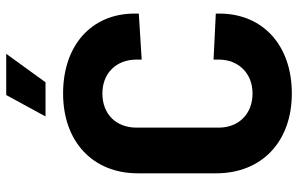

<svg xmlns="http://www.w3.org/2000/svg" viewBox="-186 -740 934 601"><g transform="rotate(-90 280.5 -439.0)"><path d="M289 8C440 8 539 -83 539 -219V-230L395 -237V-221C395 -159 352 -115 289 -115C224 -115 182 -159 182 -221V-478C182 -542 224 -585 289 -585C352 -585 395 -542 395 -478V-462L539 -471V-484C539 -619 440 -708 289 -708C138 -708 39 -615 39 -474V-229C39 -86 138 8 289 8ZM217 -763H324L413 -886H284Z"/></g></svg>

Font: Vanilla Cream Black
Style: Regular
Weight: 900
Designer: Jeremy Tribby, Jinavaṁso
Foundry: Tribby Type
Version: Version 1.422;Glyphs 3.1.2 (3151)